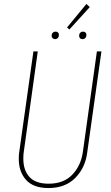

<svg xmlns="http://www.w3.org/2000/svg" viewBox="-20 -941 563 971"><path d="M421 -169Q411 -92 360.5 -41Q310 10 225 10Q149 10 112 -31Q75 -72 75 -137Q75 -159 77 -170L149 -681H171L100 -171Q98 -160 98 -138Q98 -80 129 -46Q160 -12 226 -12Q302 -12 345.5 -57.5Q389 -103 399 -172L470 -681H493ZM417 -921 434 -905 331 -792 319 -802ZM241 -760Q241 -769 246.5 -775Q252 -781 262 -781Q269 -781 273.5 -776.5Q278 -772 278 -764Q278 -755 272.5 -749Q267 -743 258 -743Q251 -743 246 -748Q241 -753 241 -760ZM380 -760Q380 -769 385.5 -775Q391 -781 400 -781Q408 -781 412.5 -776.5Q417 -772 417 -764Q417 -755 411.5 -749Q406 -743 397 -743Q389 -743 384.5 -748Q380 -753 380 -760Z"/></svg>

Font: Fira Sans Extra Condensed Thin
Style: Italic
Weight: 250
Width: 3
Italic angle: -8°
Designer: Carrois Corporate & Edenspiekermann AG
Foundry: Carrois Corporate GbR & Edenspiekermann AG
Version: Version 4.203